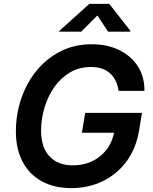

<svg xmlns="http://www.w3.org/2000/svg" viewBox="-20 -967 795 997"><path d="M351.1 9.8Q261.7 9.8 197 -25.6Q132.3 -61 97.4 -127.2Q62.5 -193.4 62.5 -285.2Q62.5 -373.5 90.1 -454.6Q117.7 -535.6 169.4 -599.4Q221.2 -663.1 293.9 -700.2Q366.7 -737.3 456.5 -737.3Q536.1 -737.3 598.4 -707.3Q660.6 -677.2 695.8 -622.6Q731 -567.9 730 -495.1H595.7Q587.9 -552.7 551.8 -585.9Q515.6 -619.1 452.6 -619.1Q391.1 -619.1 343 -590.6Q294.9 -562 261.7 -514.2Q228.5 -466.3 210.9 -407.7Q193.4 -349.1 193.4 -288.6Q193.4 -200.7 237.5 -154.5Q281.7 -108.4 356.9 -108.4Q440.4 -108.4 498.8 -155Q557.1 -201.7 572.3 -277.8H405.3L422.4 -380.9H717.3L702.1 -289.1Q686.5 -195.3 636.7 -128.4Q586.9 -61.5 512.9 -25.9Q439 9.8 351.1 9.8ZM401.9 -802.7H287.1L288.1 -806.6L443.8 -946.8H547.4L657.2 -806.6L656.2 -802.7H541L485.8 -886.7Z"/></svg>

Font: Inter Semi Bold
Style: Italic
Weight: 600
Italic angle: -9.39999°
Designer: Rasmus Andersson
Foundry: rsms
Version: Version 4.000;git-3c8e0fc